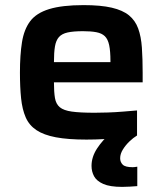

<svg xmlns="http://www.w3.org/2000/svg" viewBox="-20 -538 637 751"><path d="M318 8Q246 8 198.5 -1Q151 -10 122.5 -29Q94 -48 80.5 -79Q67 -110 62.5 -153.5Q58 -197 58 -254Q58 -323 66 -373Q74 -423 98 -455Q122 -487 172.5 -502.5Q223 -518 307 -518Q374 -518 417 -508Q460 -498 484.5 -478Q509 -458 520.5 -426.5Q532 -395 535 -351.5Q538 -308 538 -254V-216H191Q191 -178 195 -154.5Q199 -131 214 -118.5Q229 -106 261 -101.5Q293 -97 350 -97Q373 -97 402.5 -98Q432 -99 462 -101.5Q492 -104 516 -106V-8Q493 -3 459.5 0.5Q426 4 389 6Q352 8 318 8ZM412 -278V-299Q412 -338 407 -361.5Q402 -385 390 -396.5Q378 -408 357 -412Q336 -416 305 -416Q267 -416 244.5 -411Q222 -406 210.5 -393Q199 -380 195 -356.5Q191 -333 191 -295H431ZM458 193Q410 193 384 181.5Q358 170 348 151.5Q338 133 338 111Q338 76 359.5 43Q381 10 414 -18L516 -8Q501 1 486 15.5Q471 30 460.5 47Q450 64 450 81Q450 96 460 106Q470 116 499 116Q502 116 506.5 115.5Q511 115 517 114V190Q504 191 488 192Q472 193 458 193Z"/></svg>

Font: Saira SemiExpanded SemiBold
Style: Regular
Weight: 600
Width: 6
Designer: Hector Gatti with collaboration of the Omnibus-Type team
Foundry: Omnibus-Type
Version: Version 1.101